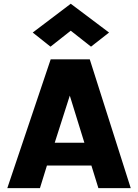

<svg xmlns="http://www.w3.org/2000/svg" viewBox="-20 -980 719 1000"><path d="M18 0 244 -671H447.5L661 0H492.5L456 -118H224.5L188 0ZM265 -236.5H419.5L343.5 -482ZM243 -737 150.5 -810.5 348.5 -960.5 548 -810.5 454 -737 320 -842.5H377Z"/></svg>

Font: Karla ExtraBold
Style: Regular
Weight: 800
Designer: Jonathan Pinhorn
Version: Version 2.001